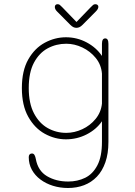

<svg xmlns="http://www.w3.org/2000/svg" viewBox="-20 -668 659 935"><path d="M311 247.5Q272.5 247.5 238 236.8Q203.5 226 177 206.2Q150.5 186.5 135.2 158.8Q120 131 120 97Q120 88.5 124.2 84Q128.5 79.5 135.5 79.5Q144 79.5 148.2 87.2Q152.5 95 154.5 106.5Q165 164 209 190Q253 216 312 216Q357.5 216 394.8 197.8Q432 179.5 454.2 137Q476.5 94.5 476.5 23V-77.5Q449 -37.5 402 -13.5Q355 10.5 301 10.5Q247.5 10.5 198.2 -16.5Q149 -43.5 117.8 -99Q86.5 -154.5 86.5 -239Q86.5 -324 117.8 -378.8Q149 -433.5 198.2 -460Q247.5 -486.5 301 -486.5Q355 -486.5 402 -461.5Q449 -436.5 476.5 -395.5V-454.5Q476.5 -481 492.5 -481Q508 -481 508 -454.5V23Q508 80 493.2 122.2Q478.5 164.5 452 192.2Q425.5 220 389.5 233.8Q353.5 247.5 311 247.5ZM302.5 -21Q342.5 -21 380.8 -38.8Q419 -56.5 445.5 -88.8Q472 -121 476.5 -163.5V-309.5Q473 -353 446.2 -385.8Q419.5 -418.5 381 -436.8Q342.5 -455 302.5 -455Q254 -455 212.5 -432.8Q171 -410.5 145.5 -363Q120 -315.5 120 -239Q120 -164.5 145.5 -116Q171 -67.5 212.5 -44.2Q254 -21 302.5 -21ZM447 -612.5 382 -547Q374 -539 367 -535.8Q360 -532.5 352 -532.5Q344.5 -532.5 337.5 -535.8Q330.5 -539 322.5 -547L257.5 -612.5Q247 -623 247 -634Q247 -640 250.5 -643.8Q254 -647.5 260 -647.5Q267 -647.5 271.2 -644.2Q275.5 -641 283 -633L352.5 -561L421.5 -632.5Q429 -640.5 433.5 -644Q438 -647.5 444.5 -647.5Q451 -647.5 455 -644Q459 -640.5 459 -635Q459 -624.5 447 -612.5Z"/></svg>

Font: Sono ExtraLight
Style: Regular
Weight: 200
Designer: Tyler Finck
Foundry: Tyler Finck
Version: Version 2.112